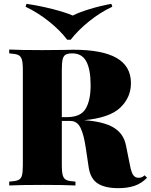

<svg xmlns="http://www.w3.org/2000/svg" viewBox="-20 -966 786 1000"><path d="M746 -40Q716 -10 680 2Q644 14 596 14Q527 14 489 -10.5Q451 -35 442 -94L427 -194Q417 -264 399.5 -300Q382 -336 347 -336H302V-106Q302 -68 307.5 -51Q313 -34 327 -28Q341 -22 373 -20V0Q315 -3 206 -3Q85 -3 28 0V-20Q60 -22 74.5 -28Q89 -34 94 -51Q99 -68 99 -106V-602Q99 -640 93.5 -657Q88 -674 74 -680Q60 -686 28 -688V-708Q85 -705 200 -705L315 -706Q335 -707 361 -707Q513 -707 587.5 -664Q662 -621 662 -533Q662 -458 606 -405Q550 -352 418 -340Q520 -333 572 -301.5Q624 -270 636 -209L657 -105Q664 -68 674 -54Q684 -40 702 -40Q720 -40 733 -53ZM302 -602V-356H329Q400 -356 426 -399.5Q452 -443 452 -522Q452 -604 429.5 -646Q407 -688 356 -688Q333 -688 321.5 -681Q310 -674 306 -656Q302 -638 302 -602ZM565 -931Q501 -901 443.5 -854.5Q386 -808 348 -759H330Q294 -807 236 -853.5Q178 -900 113 -931L118 -946Q186 -936 253 -919Q320 -902 359 -885Q392 -902 448 -919Q504 -936 560 -946Z"/></svg>

Font: Playfair Display SC Black
Style: Regular
Weight: 900
Designer: Claus Eggers Sørensen
Foundry: Claus Eggers Sørensen
Version: Version 1.200; ttfautohint (v1.6)